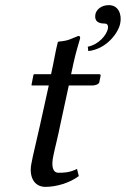

<svg xmlns="http://www.w3.org/2000/svg" viewBox="-20 -718 490 748"><path d="M179 -429H114C112 -429 111 -428 110 -425L103 -389C102 -386 103 -385 106 -385H170L136 -231C123 -171 107 -109 102 -79C93 -32 111 10 157 10C199 10 251 -5 287 -32L280 -60C251 -45 226 -45 209 -45C209 -45 208 -45 208 -45C185 -45 179 -71 188 -112C194 -142 205 -182 217 -242L248 -385H340C350 -385 365 -389 367 -398L372 -423C373 -427 370 -429 365 -429H257C273 -504 275 -510 292 -568C293 -575 291 -578 285 -578C258 -568 249 -559 208 -556L205 -553C195 -514 192 -487 179 -429ZM404 -698C374 -698 356 -680 352 -664C349 -648 349 -626 390 -626C398 -626 403 -618 400 -605C395 -582 366 -545 322 -536L324 -519C395 -527 440 -589 448 -625C456 -661 442 -698 404 -698Z"/></svg>

Font: Libertinus Sans
Style: Italic
Weight: 400
Italic angle: -12°
Designer: Philipp H. Poll, Khaled Hosny
Foundry: Caleb Maclennan
Version: Version 7.050;RELEASE